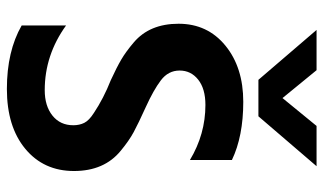

<svg xmlns="http://www.w3.org/2000/svg" viewBox="-211 -721 940 558"><g transform="rotate(90 259.0 -442.0)"><path d="M318 -723H212L67 -892H184L265 -793L346 -892H463ZM54 -35V-164Q140 -102 242 -102Q288 -102 316 -124.5Q344 -147 344 -185Q344 -203 337 -217Q330 -231 308 -245Q266 -273 213 -294Q176 -311 153 -324.5Q130 -338 103 -361Q49 -407 49 -491Q49 -575 112.5 -627Q176 -679 276 -679Q376 -679 445 -646V-524Q370 -569 285 -569Q238 -569 211.5 -548Q185 -527 185 -494Q185 -461 213.5 -439.5Q242 -418 290.5 -396Q339 -374 364 -360.5Q389 -347 418 -323Q477 -275 477 -187Q477 -99 412.5 -45.5Q348 8 238.5 8Q129 8 54 -35Z"/></g></svg>

Font: Hind Colombo SemiBold
Style: Regular
Weight: 600
Designer: Jyotish Sonowal, Aditi Pimprikar
Foundry: Indian Type Foundry
Version: Version 1.000;PS 1.0;hotconv 1.0.86;makeotf.lib2.5.63406; tt